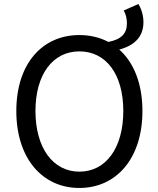

<svg xmlns="http://www.w3.org/2000/svg" viewBox="-20 -920 782 953"><path d="M374 -68C243 -68 156 -186 156 -369C156 -552 243 -665 374 -665C506 -665 592 -552 592 -369C592 -186 506 -68 374 -68ZM374 13C558 13 687 -134 687 -369C687 -505 644 -610 572 -674C647 -694 692 -737 692 -810C692 -843 682 -876 667 -900L594 -868C605 -850 610 -826 610 -804C610 -753 581 -724 518 -712C476 -734 427 -746 374 -746C190 -746 61 -604 61 -369C61 -134 190 13 374 13Z"/></svg>

Font: Source Han Sans JP
Style: Regular
Weight: 400
Designer: Ryoko NISHIZUKA 西塚涼子 (kana, bopomofo & ideographs); Paul D. Hunt (Latin, Greek & Cyrillic); Sandoll Communications 산돌커뮤니
Foundry: Adobe
Version: Version 2.004;hotconv 1.0.118;makeotfexe 2.5.65603